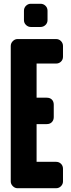

<svg xmlns="http://www.w3.org/2000/svg" viewBox="-20 -998 378 1018"><path d="M314 -36Q314 -22 303.5 -11Q293 0 277 0H73Q59 0 48 -11Q37 -22 37 -36V-754Q37 -769 48 -780Q59 -791 73 -791H277Q293 -791 303.5 -780Q314 -769 314 -754V-697Q314 -682 303.5 -671.5Q293 -661 277 -661H174V-480H228Q245 -480 255 -470Q265 -460 265 -443V-377Q265 -361 255 -350.5Q245 -340 228 -340H174V-140H277Q293 -140 303.5 -129.5Q314 -119 314 -103ZM232 -891Q232 -876 221 -865.5Q210 -855 195 -855H143Q129 -855 118 -865.5Q107 -876 107 -891V-941Q107 -957 118 -967.5Q129 -978 143 -978H195Q210 -978 221 -967.5Q232 -957 232 -941Z"/></svg>

Font: H.H. Samuel
Style: Regular
Weight: 900
Width: 1
Designer: deFharo
Foundry: deFharo
Version: Version 1.009